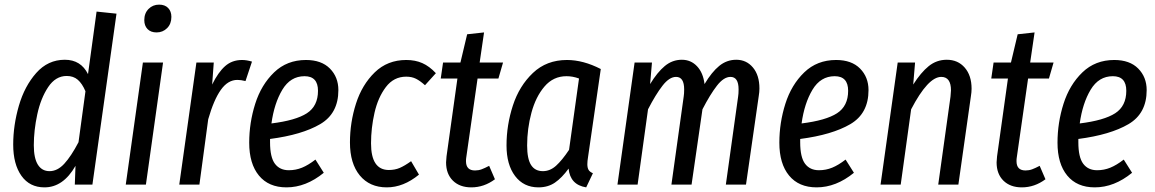

<svg xmlns="http://www.w3.org/2000/svg" viewBox="-20 -797 4988 829"><path d="M483 -738 379 0H303L306 -81Q253 12 172 12Q108 12 72.5 -38Q37 -88 37 -173Q37 -256 61.5 -340.5Q86 -425 136.5 -482Q187 -539 260 -539Q329 -539 360 -477L397 -747ZM126 -170Q126 -114 143.5 -86Q161 -58 194 -58Q228 -58 257.5 -90Q287 -122 319 -183L349 -403Q335 -436 316 -452.5Q297 -469 268 -469Q220 -469 188 -421Q156 -373 141 -303.5Q126 -234 126 -170Z M610 0H523L597 -527H684ZM603 -710Q603 -740 621.5 -758.5Q640 -777 667 -777Q692 -777 706 -762.5Q720 -748 720 -724Q720 -694 701.5 -675.5Q683 -657 656 -657Q631 -657 617 -671.5Q603 -686 603 -710Z M1068 -531 1040 -447Q1020 -452 1005 -452Q964 -452 933.5 -409Q903 -366 879 -282L841 0H754L828 -527H903L896 -432Q922 -485 952 -511.5Q982 -538 1025 -538Q1045 -538 1068 -531Z M1146 -197V-183Q1146 -118 1167 -90Q1188 -62 1227 -62Q1257 -62 1284 -73Q1311 -84 1342 -108L1378 -51Q1301 12 1217 12Q1140 12 1098 -39Q1056 -90 1056 -181Q1056 -267 1082 -349Q1108 -431 1163.5 -484.5Q1219 -538 1301 -538Q1368 -538 1404.5 -501Q1441 -464 1441 -408Q1441 -307 1362.5 -261Q1284 -215 1146 -197ZM1152 -264Q1257 -277 1305 -308Q1353 -339 1353 -405Q1353 -468 1295 -468Q1234 -468 1199 -409.5Q1164 -351 1152 -264Z M1862 -481 1815 -429Q1794 -448 1776 -457Q1758 -466 1734 -466Q1680 -466 1646 -421Q1612 -376 1597 -310Q1582 -244 1582 -178Q1582 -63 1659 -63Q1685 -63 1706 -72Q1727 -81 1755 -101L1789 -43Q1722 12 1650 12Q1576 12 1533.5 -39.5Q1491 -91 1491 -182Q1491 -268 1517 -349.5Q1543 -431 1598 -484.5Q1653 -538 1734 -538Q1773 -538 1803.5 -524.5Q1834 -511 1862 -481Z M1993 -116Q1992 -111 1992 -101Q1992 -61 2031 -61Q2046 -61 2059.5 -66Q2073 -71 2092 -81L2117 -23Q2070 12 2015 12Q1965 12 1935.5 -17Q1906 -46 1906 -96Q1906 -104 1908 -122L1955 -458H1883L1893 -527H1968L1997 -649L2070 -657L2051 -527H2152L2132 -458H2042Z M2574 -499 2519 -119Q2516 -101 2516 -88Q2516 -73 2521 -64Q2526 -55 2540 -49L2511 12Q2442 1 2435 -69Q2406 -29 2376 -8.5Q2346 12 2305 12Q2241 12 2204 -37Q2167 -86 2167 -169Q2167 -257 2194.5 -341.5Q2222 -426 2281 -482Q2340 -538 2428 -538Q2498 -538 2574 -499ZM2256 -169Q2256 -111 2273 -84.5Q2290 -58 2324 -58Q2355 -58 2381 -81.5Q2407 -105 2437 -150L2480 -458Q2453 -468 2426 -468Q2369 -468 2331 -423.5Q2293 -379 2274.5 -310Q2256 -241 2256 -169Z M3259 -415Q3259 -400 3256 -382L3201 0H3114L3167 -380Q3169 -392 3169 -411Q3169 -465 3134 -465Q3105 -465 3075.5 -427Q3046 -389 3013 -325L2966 0H2879L2932 -380Q2934 -392 2934 -411Q2934 -465 2899 -465Q2870 -465 2840.5 -427Q2811 -389 2778 -325L2733 0H2646L2720 -527H2795L2787 -434Q2818 -485 2850.5 -512Q2883 -539 2924 -539Q2963 -539 2989.5 -511Q3016 -483 3022 -434Q3053 -486 3085.5 -512.5Q3118 -539 3159 -539Q3203 -539 3231 -505.5Q3259 -472 3259 -415Z M3435 -197V-183Q3435 -118 3456 -90Q3477 -62 3516 -62Q3546 -62 3573 -73Q3600 -84 3631 -108L3667 -51Q3590 12 3506 12Q3429 12 3387 -39Q3345 -90 3345 -181Q3345 -267 3371 -349Q3397 -431 3452.5 -484.5Q3508 -538 3590 -538Q3657 -538 3693.5 -501Q3730 -464 3730 -408Q3730 -307 3651.5 -261Q3573 -215 3435 -197ZM3441 -264Q3546 -277 3594 -308Q3642 -339 3642 -405Q3642 -468 3584 -468Q3523 -468 3488 -409.5Q3453 -351 3441 -264Z M4175 -414Q4175 -399 4172 -381L4118 0H4031L4084 -380Q4086 -400 4086 -407Q4086 -465 4044 -465Q3987 -465 3914 -325L3869 0H3782L3856 -527H3931L3923 -432Q3956 -484 3990 -511.5Q4024 -539 4068 -539Q4116 -539 4145.5 -505Q4175 -471 4175 -414Z M4370 -116Q4369 -111 4369 -101Q4369 -61 4408 -61Q4423 -61 4436.5 -66Q4450 -71 4469 -81L4494 -23Q4447 12 4392 12Q4342 12 4312.5 -17Q4283 -46 4283 -96Q4283 -104 4285 -122L4332 -458H4260L4270 -527H4345L4374 -649L4447 -657L4428 -527H4529L4509 -458H4419Z M4636 -197V-183Q4636 -118 4657 -90Q4678 -62 4717 -62Q4747 -62 4774 -73Q4801 -84 4832 -108L4868 -51Q4791 12 4707 12Q4630 12 4588 -39Q4546 -90 4546 -181Q4546 -267 4572 -349Q4598 -431 4653.5 -484.5Q4709 -538 4791 -538Q4858 -538 4894.5 -501Q4931 -464 4931 -408Q4931 -307 4852.5 -261Q4774 -215 4636 -197ZM4642 -264Q4747 -277 4795 -308Q4843 -339 4843 -405Q4843 -468 4785 -468Q4724 -468 4689 -409.5Q4654 -351 4642 -264Z"/></svg>

Font: Fira Sans Compressed
Style: Italic
Weight: 400
Width: 1
Italic angle: -8°
Designer: bBox Type GmbH & Carrois Corporate GbR & Edenspiekermann AG
Foundry: bBox Type GmbH & Carrois Corporate GbR & Edenspiekermann AG
Version: Version 4.301